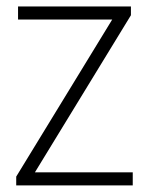

<svg xmlns="http://www.w3.org/2000/svg" viewBox="-20 -560 448 580"><path d="M85.5 -39.5H381V0H29V-26.5L319 -501H34.5V-540.5H375.5V-514Z"/></svg>

Font: Encode Sans Semi Condensed ExLight
Style: Regular
Weight: 275
Width: 4
Designer: Multiple Designers
Foundry: Impallari Type
Version: Version 2.000